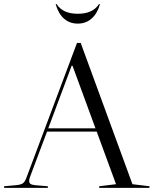

<svg xmlns="http://www.w3.org/2000/svg" viewBox="-55 -915 748 935"><path d="M178 -8V0H-35V-8L21 -13Q46 -15 56.5 -22.5Q67 -30 75 -53L320 -706H338L590 -18L673 -8V0H428V-8L510 -18L416 -274H174L91 -53Q87 -42 87 -35Q87 -24 93.5 -19.5Q100 -15 117 -13ZM294 -595 180 -290H410L298 -595ZM324 -800Q284 -800 256.5 -824.5Q229 -849 216 -895H221Q250 -848 324 -848Q397 -848 427 -895H432Q419 -849 391 -824.5Q363 -800 324 -800Z"/></svg>

Font: Libre Caslon Display
Style: Regular
Weight: 400
Designer: Pablo Impallari, Rodrigo Fuenzalida
Foundry: Pablo Impallari, Rodrigo Fuenzalida
Version: Version 1.002; ttfautohint (v1.5)